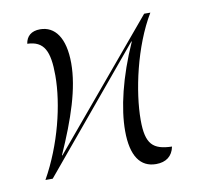

<svg xmlns="http://www.w3.org/2000/svg" viewBox="-67 -618 740 702"><g transform="rotate(-10 303.0 -266.5)"><path d="M458 13C495 13 519 -5 526 -40C456 -42 430 -65 430 -155C430 -260 465 -423 533 -536H510L126 -78H124C180 -204 216 -311 216 -404C216 -499 180 -546 125 -546C92 -546 74 -529 70 -502C132 -500 151 -461 151 -370C151 -263 116 -119 49 0H76L446 -444H448C393 -321 367 -209 367 -126C367 -32 400 13 458 13Z"/></g></svg>

Font: Noto Serif Display Light
Style: Italic
Weight: 300
Italic angle: -12°
Designer: Monotype Design Team
Foundry: Monotype Imaging Inc.
Version: Version 2.009